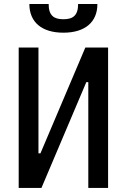

<svg xmlns="http://www.w3.org/2000/svg" viewBox="-20 -928 626 948"><path d="M72.3 0H184.6L406.2 -522.5H416V0H513.7V-693.4H401.4L179.7 -170.9H169.9V-693.4H72.3ZM293 -766.6C399.4 -766.6 460.9 -818.4 460.9 -908.2H365.7C365.7 -850.6 339.4 -833 293 -833C246.6 -833 220.2 -850.6 220.2 -908.2H125C125 -818.4 186.5 -766.6 293 -766.6Z"/></svg>

Font: Cascadia Mono NF
Style: Regular
Weight: 400
Monospace: yes
Designer: Aaron Bell
Foundry: Saja Typeworks
Version: Version 2404.023